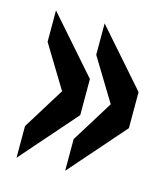

<svg xmlns="http://www.w3.org/2000/svg" viewBox="-78 -511 486 577"><g transform="rotate(15 165.0 -223.0)"><path d="M329.6 -166.5 177.7 6.8V-91.8L258.3 -221.7L177.7 -354V-451.7L329.6 -278.8ZM178.2 -166.5 26.4 6.8V-91.8L106.9 -221.7L26.4 -354V-451.7L178.2 -278.8Z"/></g></svg>

Font: Keraleeyam
Style: Regular
Weight: 400
Designer: Hussain K. H.
Foundry: Swathanthra Malayalam Computing(SMC) http://smc.org.in
Version: Version 3.0.0+20221109